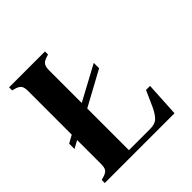

<svg xmlns="http://www.w3.org/2000/svg" viewBox="-176 -800 938 938"><g transform="rotate(-45 293.0 -330.5)"><path d="M23 0V-21L43 -27Q64 -34 70 -45.5Q76 -57 76 -78V-244L36 -222V-259L76 -281V-584Q76 -604 70 -615.5Q64 -627 44 -634L23 -640V-661H271V-640L252 -634Q233 -627 226.5 -615Q220 -603 220 -582V-356L400 -453V-416L220 -318V-30H367Q401 -30 418 -47Q435 -64 450 -96L487 -179H515L505 0Z"/></g></svg>

Font: DM Serif Text
Style: Regular
Weight: 400
Designer: Colophon Foundry, Frank Grießhammer
Foundry: Colophon Foundry
Version: Version 5.200; ttfautohint (v1.8.3)